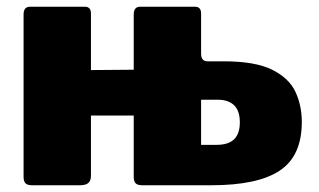

<svg xmlns="http://www.w3.org/2000/svg" viewBox="-20 -550 946 570"><path d="M76 0Q61 0 55.5 -6Q50 -12 50 -25V-507Q50 -530 69 -530H232Q250 -530 250 -510V-342L377 -343V-507Q377 -530 396 -530H559Q577 -530 577 -510V-391Q577 -368 596 -368H643Q738 -368 788 -343Q838 -318 857 -277.5Q876 -237 876 -188Q876 -87 810.5 -43.5Q745 0 607 0H403Q388 0 382.5 -6Q377 -12 377 -25V-207H250V-29Q250 -13 242 -6.5Q234 0 217 0ZM577 -120H623Q658 -120 675 -136.5Q692 -153 692 -187Q692 -221 675 -237.5Q658 -254 626 -254H577Z"/></svg>

Font: Libre Franklin Black
Style: Regular
Weight: 900
Designer: Pablo Impallari, Rodrigo Fuenzalida, Nhung Nguyen
Foundry: Impallari Type
Version: Version 3.000